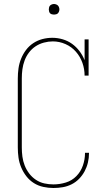

<svg xmlns="http://www.w3.org/2000/svg" viewBox="-20 -932 540 960"><path d="M247 8Q222 8 196.5 2.5Q171 -3 149.5 -16.5Q128 -30 112 -50.5Q96 -71 86 -95Q76 -119 72.5 -144Q69 -169 69 -195V-540Q69 -565 72.5 -590Q76 -615 85.5 -638.5Q95 -662 110 -682Q125 -702 146 -716Q167 -730 191.5 -736.5Q216 -743 242 -743Q268 -743 293.5 -735.5Q319 -728 340 -713Q361 -698 377 -677Q393 -656 403 -631V-735H423V-554H403Q403 -587 392 -618Q381 -649 359.5 -673.5Q338 -698 307.5 -711.5Q277 -725 244 -725Q222 -725 199.5 -719Q177 -713 158 -700.5Q139 -688 125 -669.5Q111 -651 103 -629.5Q95 -608 92 -585.5Q89 -563 89 -540V-195Q89 -172 92 -149Q95 -126 103.5 -104.5Q112 -83 126 -64.5Q140 -46 159.5 -33Q179 -20 201.5 -15Q224 -10 247 -10Q279 -10 309.5 -19.5Q340 -29 362 -51.5Q384 -74 394.5 -104.5Q405 -135 405 -166V-168H425V-166Q425 -142 419.5 -119Q414 -96 403 -75.5Q392 -55 375.5 -38Q359 -21 338 -10.5Q317 0 294 4Q271 8 247 8ZM250 -859Q245 -859 239.5 -860.5Q234 -862 230.5 -865.5Q227 -869 225.5 -874.5Q224 -880 224 -885Q224 -890 225.5 -895.5Q227 -901 230.5 -904.5Q234 -908 239.5 -910Q245 -912 250 -912Q255 -912 260.5 -910Q266 -908 269.5 -904.5Q273 -901 275 -895.5Q277 -890 277 -885Q277 -880 275 -874.5Q273 -869 269.5 -865.5Q266 -862 260.5 -860.5Q255 -859 250 -859Z"/></svg>

Font: Iosevka Curly Slab Thin
Style: Regular
Weight: 100
Monospace: yes
Designer: Belleve Invis
Foundry: Belleve Invis
Version: Version 22.1.2; ttfautohint (v1.8.4)